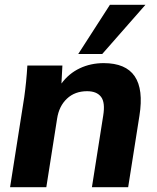

<svg xmlns="http://www.w3.org/2000/svg" viewBox="-20 -780 653 800"><path d="M22 0ZM22 0 81 -375Q90 -439 94 -507H240L236 -432Q267 -474 312.5 -495.5Q358 -517 412 -517Q596 -517 561 -298L514 0H363L410 -298Q419 -353 401 -376.5Q383 -400 343 -400Q292 -400 259 -369Q226 -338 218 -286L173 0ZM306 -555 438 -760H586L406 -555Z"/></svg>

Font: Winston
Style: Bold Italic
Weight: 700
Italic angle: -9°
Designer: Original fonts by Vernon Adams / Changes by Cristiano Sobral
Foundry: Original fonts by Vernon Adams / Changes by Cristiano Sobral
Version: Version 2.503;July 17, 2020;FontCreator 13.0.0.2655 64-bit